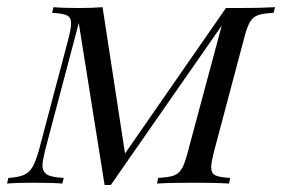

<svg xmlns="http://www.w3.org/2000/svg" viewBox="-49 -522 802 546"><path d="M733.1 -501.6 729 -485.5Q699.2 -483.9 685.1 -479Q671 -474.2 662.5 -460.5Q654 -446.8 646 -416.1L558.1 -85.5Q551.6 -58.1 551.6 -46.8Q551.6 -29 563.3 -23.4Q575 -17.7 605.6 -16.1L602.4 0Q565.3 -2.4 502.4 -2.4Q431.5 -2.4 397.6 0L400.8 -16.1Q430.6 -17.7 444.8 -22.6Q458.9 -27.4 467.3 -41.1Q475.8 -54.8 483.9 -85.5L581.5 -449.2L266.1 4H248.4L175 -456.5L79 -93.5Q71.8 -62.9 71.8 -52.4Q71.8 -33.1 85.1 -25.4Q98.4 -17.7 132.3 -16.1L128.2 0Q99.2 -2.4 46.8 -2.4Q-2.4 -2.4 -29 0L-25 -16.1Q3.2 -17.7 19 -24.6Q34.7 -31.5 43.5 -47.2Q52.4 -62.9 61.3 -93.5L146.8 -416.1Q153.2 -443.5 153.2 -454.8Q153.2 -472.6 141.5 -478.2Q129.8 -483.9 99.2 -485.5L103.2 -501.6Q128.2 -499.2 175 -499.2Q214.5 -499.2 242.7 -501.6L306.5 -85.5L593.5 -499.2H632.3Q694.4 -499.2 733.1 -501.6Z"/></svg>

Font: Playfair Display SC
Style: Italic
Weight: 400
Italic angle: -14°
Designer: Claus Eggers Sørensen
Foundry: Claus Eggers Sørensen
Version: Version 1.202; ttfautohint (v1.6)